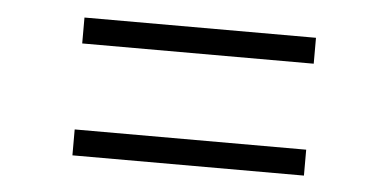

<svg xmlns="http://www.w3.org/2000/svg" viewBox="-31 -531 691 347"><g transform="rotate(5 314.0 -357.0)"><path d="M530 -232H110V-279H530ZM530 -435H110V-482H530Z"/></g></svg>

Font: Tilda Sans Light
Style: Regular
Weight: 300
Designer: ParaType Ltd
Foundry: ParaType Ltd
Version: Version 1.009